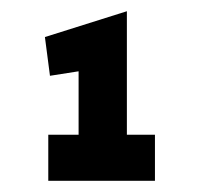

<svg xmlns="http://www.w3.org/2000/svg" viewBox="-20 -773 356 342"><path d="M206 -533H256V-451H66V-533H120V-646L69 -638L60 -707L206 -753Z"/></svg>

Font: Cherry Swash
Style: Bold
Weight: 700
Designer: Kasatkina Nataliya
Foundry: Nataliya Kasatkina
Version: Version 1.001